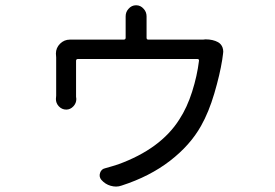

<svg xmlns="http://www.w3.org/2000/svg" viewBox="-20 -641 1040 726"><path d="M748 -491.2Q752.9 -492.2 756.8 -492.2Q785.2 -492.2 804.7 -481.4Q816.4 -474.6 821.3 -461.9Q824.2 -454.1 824.2 -445.3Q824.2 -441.4 823.2 -436.5Q821.3 -424.8 820.3 -415Q811.5 -359.4 790.5 -288.1Q769.5 -216.8 740.2 -165Q699.2 -91.8 622.6 -32.7Q545.9 26.4 440.4 60.5Q429.7 64.5 418.9 64.5Q409.2 64.5 398.4 61.5Q377.9 55.7 363.3 39.1Q353.5 27.3 358.4 12.7Q363.3 -2 377.9 -4.9Q406.2 -12.7 426.8 -19.5Q587.9 -78.1 658.2 -189.5Q687.5 -234.4 706.5 -294.4Q725.6 -354.5 732.4 -411.1Q733.4 -418 725.6 -418H275.4Q267.6 -418 267.6 -411.1V-275.4L268.6 -266.6Q268.6 -251 257.8 -239.3Q246.1 -226.6 230.5 -226.6Q213.9 -226.6 202.1 -239.3Q191.4 -251 191.4 -266.6L192.4 -279.3V-423.8L191.4 -438.5Q191.4 -460 207 -475.6Q222.7 -491.2 244.1 -491.2Q245.1 -491.2 246.1 -491.2Q258.8 -491.2 272.5 -491.2H447.3Q455.1 -491.2 455.1 -498V-561.5V-579.1Q455.1 -595.7 465.8 -607.4Q477.5 -621.1 494.6 -621.1Q511.7 -621.1 523.4 -607.4Q534.2 -595.7 534.2 -579.1V-561.5V-498Q534.2 -491.2 541 -491.2H721.7Q736.3 -491.2 748 -491.2Z"/></svg>

Font: Gen Jyuu Gothic Regular
Style: Regular
Weight: 400
Designer: [Source Han Sans]
Ryoko NISHIZUKA  (kana & ideographs); Paul D. Hunt (Latin, Greek & Cyrillic); Wenlong ZHANG  (bopomofo
Version: Version 1.002.20150607